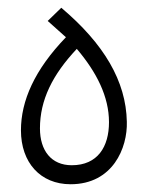

<svg xmlns="http://www.w3.org/2000/svg" viewBox="-20 -474 381 495"><path d="M162 1C271 1 309 -93 307 -160C305 -265 248 -361 138 -454L103 -420L150 -378C69 -294 34 -214 34 -138C34 -55 84 1 162 1ZM165 -48C112 -48 83 -86 83 -143C83 -216 115 -281 178 -348C229 -288 261 -225 261 -159C261 -96 232 -48 165 -48Z"/></svg>

Font: Noto Sans Arabic UI XCn Lt
Style: Regular
Weight: 300
Width: 2
Designer: Monotype Design Team, Nadine Chahine and Nizar Qandah
Foundry: Monotype Imaging Inc.
Version: Version 2.010